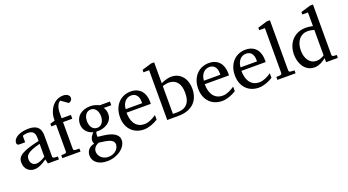

<svg xmlns="http://www.w3.org/2000/svg" viewBox="-63 -1460 4373 2412"><g transform="rotate(-20 2123.5 -254.0)"><path d="M331.1 -267.1Q263.7 -250 224.1 -233.4Q184.6 -216.8 164.3 -200Q144 -183.1 138.4 -165.8Q132.8 -148.4 132.8 -129.9Q132.8 -114.3 137.9 -99.4Q143.1 -84.5 152.6 -72.8Q162.1 -61 176 -54Q189.9 -46.9 208 -46.9Q228 -46.9 249.8 -54.2Q271.5 -61.5 289.6 -70.3Q310.5 -80.6 331.1 -94.2ZM344.2 0 331.1 -59.1Q304.7 -39.1 276.9 -23.4Q264.6 -16.6 251 -10.3Q237.3 -3.9 222.9 1.2Q208.5 6.3 193.6 9.3Q178.7 12.2 164.1 12.2Q136.7 12.2 113 2.9Q89.4 -6.3 71.8 -23.9Q54.2 -41.5 44.2 -66.4Q34.2 -91.3 34.2 -123Q34.2 -141.6 37.8 -158.2Q41.5 -174.8 52.7 -190.4Q64 -206.1 84.2 -220.5Q104.5 -234.9 137.5 -249Q170.4 -263.2 218 -277.1Q265.6 -291 331.1 -305.2V-348.1Q331.1 -398.4 308.6 -422.6Q286.1 -446.8 237.8 -446.8Q211.4 -446.8 192.9 -441.9Q174.3 -437 167 -434.1V-347.2H94.2Q87.4 -347.2 80.8 -348.1Q74.2 -349.1 68.8 -352.3Q63.5 -355.5 60.3 -361.1Q57.1 -366.7 57.1 -376Q57.1 -406.7 75.7 -429Q94.2 -451.2 124 -465.8Q153.8 -480.5 190.9 -487.3Q228 -494.1 265.1 -494.1Q311.5 -494.1 342 -482.9Q372.6 -471.7 390.4 -451.7Q408.2 -431.6 415.5 -404.3Q422.9 -377 422.9 -344.2V-64Q422.9 -54.7 429 -48.8Q435.1 -43 443.8 -42L492.2 -39.1V0Z M897.9 -676.8Q897.9 -661.6 891.8 -651.6Q885.7 -641.6 877.7 -635.5Q869.6 -629.4 862.1 -626.5Q854.5 -623.5 851.6 -623Q850.6 -624 843.5 -629.2Q836.4 -634.3 826.4 -641.4Q816.4 -648.4 804.9 -656.2Q793.5 -664.1 783.7 -671.1Q773.9 -678.2 767.1 -682.9Q760.3 -687.5 759.8 -688Q749 -682.1 738.5 -671.4Q728 -660.6 719.5 -642.6Q710.9 -624.5 705.8 -598.9Q700.7 -573.2 700.7 -538.1V-474.1H824.7V-422.9H700.7V-64Q700.7 -54.7 706.8 -48.8Q712.9 -43 721.7 -42L780.8 -39.1V0H537.6V-39.1L586.9 -42Q595.7 -43 601.8 -48.8Q607.9 -54.7 607.9 -64V-422.9H543.9V-458L607.9 -476.1Q607.9 -501 609.6 -520.8Q611.3 -540.5 615.5 -557.9Q619.6 -575.2 626 -591.6Q632.3 -607.9 641.6 -626Q656.2 -654.3 675.5 -675Q694.8 -695.8 717 -709.5Q739.3 -723.1 763.4 -730Q787.6 -736.8 812 -736.8Q833 -736.8 849.1 -731.9Q865.2 -727.1 876.2 -718.8Q887.2 -710.4 892.6 -699.7Q897.9 -689 897.9 -676.8Z M1231 66.9Q1231 46.4 1220.7 32Q1210.4 17.6 1193.6 8.3Q1176.8 -1 1155.5 -6.6Q1134.3 -12.2 1112.5 -15.9Q1090.8 -19.5 1070.6 -21.7Q1050.3 -23.9 1035.2 -26.9Q1013.2 -19 998.5 -8.1Q983.9 2.9 975.1 15.6Q966.3 28.3 962.6 41.5Q959 54.7 959 66.9Q959 85 966.8 105.5Q974.6 126 990.7 143.1Q1006.8 160.2 1031.5 171.6Q1056.2 183.1 1089.8 183.1Q1125.5 183.1 1152.1 171.6Q1178.7 160.2 1196.3 143.1Q1213.9 126 1222.4 105.5Q1231 85 1231 66.9ZM1174.8 -331.1Q1174.8 -354.5 1168.7 -376.7Q1162.6 -398.9 1150.9 -415.8Q1139.2 -432.6 1121.8 -442.9Q1104.5 -453.1 1082 -453.1Q1061 -453.1 1043.5 -444.8Q1025.9 -436.5 1013.4 -420.7Q1001 -404.8 993.9 -381.8Q986.8 -358.9 986.8 -330.1Q986.8 -305.2 992.9 -283Q999 -260.7 1011 -244.1Q1022.9 -227.5 1040.8 -217.8Q1058.6 -208 1082 -208Q1104.5 -208 1121.8 -217.8Q1139.2 -227.5 1150.9 -244.1Q1162.6 -260.7 1168.7 -283.2Q1174.8 -305.7 1174.8 -331.1ZM1243.2 -415Q1254.4 -397 1262.2 -375.7Q1270 -354.5 1270 -325.2Q1270 -285.6 1252 -254.9Q1233.9 -224.1 1203.9 -203.6Q1173.8 -183.1 1135 -173.6Q1096.2 -164.1 1054.2 -167Q1048.3 -157.2 1046.1 -146Q1043.9 -134.8 1043.7 -125Q1043.5 -115.2 1044.4 -108.2Q1045.4 -101.1 1045.9 -100.1Q1068.4 -97.7 1097.2 -94.7Q1126 -91.8 1156 -86.2Q1186 -80.6 1215.1 -71.3Q1244.1 -62 1266.6 -47.1Q1289.1 -32.2 1303 -11Q1316.9 10.3 1316.9 40Q1316.9 75.7 1296.6 109.6Q1276.4 143.6 1241.2 170.2Q1206.1 196.8 1158.7 212.9Q1111.3 229 1057.1 229Q1012.2 229 977.3 218.3Q942.4 207.5 918.5 188.5Q894.5 169.4 881.8 143.3Q869.1 117.2 869.1 86.9Q869.1 64.9 875.5 45.2Q881.8 25.4 895 9.5Q908.2 -6.3 928 -17.8Q947.8 -29.3 975.1 -34.2Q972.2 -42 970.2 -47.1Q968.3 -52.2 967 -56.9Q965.8 -61.5 965.3 -66.7Q964.8 -71.8 964.8 -80.1Q964.8 -99.6 976.8 -123.3Q988.8 -147 1015.1 -173.8Q990.2 -179.7 967.8 -192.4Q945.3 -205.1 928.2 -224.4Q911.1 -243.7 901.1 -268.8Q891.1 -293.9 891.1 -324.2Q891.1 -363.8 905.8 -395.3Q920.4 -426.8 946.8 -448.7Q973.1 -470.7 1010 -482.4Q1046.9 -494.1 1091.8 -494.1Q1109.4 -494.1 1126.2 -491.2Q1143.1 -488.3 1158 -483.6Q1172.9 -479 1185.5 -473.6Q1198.2 -468.3 1208 -463.9H1342.8V-415Z M1815.9 -49.8Q1794.9 -36.6 1772.2 -25.4Q1749.5 -14.2 1725.3 -5.9Q1701.2 2.4 1676.3 7.3Q1651.4 12.2 1626 12.2Q1580.6 12.2 1538.6 -3.2Q1496.6 -18.6 1464.6 -49.3Q1432.6 -80.1 1413.3 -126.7Q1394 -173.3 1394 -235.8Q1394 -294.4 1411.6 -342Q1429.2 -389.6 1460.4 -423.6Q1491.7 -457.5 1534.7 -475.8Q1577.6 -494.1 1628.9 -494.1Q1675.3 -494.1 1710.4 -478.8Q1745.6 -463.4 1769 -436.3Q1792.5 -409.2 1804.2 -371.3Q1815.9 -333.5 1815.9 -289.1V-275.9Q1815.9 -268.1 1814.9 -261.2H1490.7Q1490.7 -223.1 1498.8 -185.1Q1506.8 -147 1525.9 -116.7Q1544.9 -86.4 1577.1 -67.6Q1609.4 -48.8 1657.7 -48.8Q1679.2 -48.8 1700.2 -54.4Q1721.2 -60.1 1741.5 -68.8Q1761.7 -77.6 1780.3 -88.6Q1798.8 -99.6 1815.9 -110.8ZM1715.8 -328.1Q1715.8 -353 1710 -374.3Q1704.1 -395.5 1692.1 -411.1Q1680.2 -426.8 1661.9 -435.8Q1643.6 -444.8 1618.7 -444.8Q1593.8 -444.8 1572.3 -435.3Q1550.8 -425.8 1534.4 -407.7Q1518.1 -389.6 1508.1 -364Q1498 -338.4 1496.1 -306.2H1715.8Z M2371.1 -264.2Q2371.1 -207.5 2354.5 -159.4Q2337.9 -111.3 2303 -75.7Q2268.1 -40 2213.6 -20Q2159.2 0 2084 0H1939.9V-665H1864.3V-698.2L1993.2 -736.8H2033.2V-457Q2042 -460.9 2056.2 -467.3Q2070.3 -473.6 2088.6 -479.5Q2106.9 -485.4 2127.9 -489.7Q2148.9 -494.1 2170.9 -494.1Q2220.2 -494.1 2257.6 -475.6Q2294.9 -457 2320.3 -425.3Q2345.7 -393.6 2358.4 -351.8Q2371.1 -310.1 2371.1 -264.2ZM2269 -244.1Q2269 -338.4 2228.8 -386.7Q2188.5 -435.1 2116.2 -435.1Q2107.9 -435.1 2096.7 -433.6Q2085.4 -432.1 2074 -429.7Q2062.5 -427.2 2051.5 -424.3Q2040.5 -421.4 2033.2 -418.9V-47.9Q2041.5 -47.4 2050.3 -47.4Q2057.6 -46.9 2065.9 -46.9H2082Q2126.5 -46.9 2161.1 -57.1Q2195.8 -67.4 2219.7 -90.8Q2243.7 -114.3 2256.3 -151.9Q2269 -189.5 2269 -244.1Z M2861.3 -49.8Q2840.3 -36.6 2817.6 -25.4Q2794.9 -14.2 2770.8 -5.9Q2746.6 2.4 2721.7 7.3Q2696.8 12.2 2671.4 12.2Q2626 12.2 2584 -3.2Q2542 -18.6 2510 -49.3Q2478 -80.1 2458.7 -126.7Q2439.5 -173.3 2439.5 -235.8Q2439.5 -294.4 2457 -342Q2474.6 -389.6 2505.9 -423.6Q2537.1 -457.5 2580.1 -475.8Q2623 -494.1 2674.3 -494.1Q2720.7 -494.1 2755.9 -478.8Q2791 -463.4 2814.5 -436.3Q2837.9 -409.2 2849.6 -371.3Q2861.3 -333.5 2861.3 -289.1V-275.9Q2861.3 -268.1 2860.4 -261.2H2536.1Q2536.1 -223.1 2544.2 -185.1Q2552.2 -147 2571.3 -116.7Q2590.3 -86.4 2622.6 -67.6Q2654.8 -48.8 2703.1 -48.8Q2724.6 -48.8 2745.6 -54.4Q2766.6 -60.1 2786.9 -68.8Q2807.1 -77.6 2825.7 -88.6Q2844.2 -99.6 2861.3 -110.8ZM2761.2 -328.1Q2761.2 -353 2755.4 -374.3Q2749.5 -395.5 2737.5 -411.1Q2725.6 -426.8 2707.3 -435.8Q2689 -444.8 2664.1 -444.8Q2639.2 -444.8 2617.7 -435.3Q2596.2 -425.8 2579.8 -407.7Q2563.5 -389.6 2553.5 -364Q2543.5 -338.4 2541.5 -306.2H2761.2Z M3351.6 -49.8Q3330.6 -36.6 3307.9 -25.4Q3285.2 -14.2 3261 -5.9Q3236.8 2.4 3211.9 7.3Q3187 12.2 3161.6 12.2Q3116.2 12.2 3074.2 -3.2Q3032.2 -18.6 3000.2 -49.3Q2968.3 -80.1 2949 -126.7Q2929.7 -173.3 2929.7 -235.8Q2929.7 -294.4 2947.3 -342Q2964.8 -389.6 2996.1 -423.6Q3027.3 -457.5 3070.3 -475.8Q3113.3 -494.1 3164.6 -494.1Q3210.9 -494.1 3246.1 -478.8Q3281.2 -463.4 3304.7 -436.3Q3328.1 -409.2 3339.8 -371.3Q3351.6 -333.5 3351.6 -289.1V-275.9Q3351.6 -268.1 3350.6 -261.2H3026.4Q3026.4 -223.1 3034.4 -185.1Q3042.5 -147 3061.5 -116.7Q3080.6 -86.4 3112.8 -67.6Q3145 -48.8 3193.4 -48.8Q3214.8 -48.8 3235.8 -54.4Q3256.8 -60.1 3277.1 -68.8Q3297.4 -77.6 3315.9 -88.6Q3334.5 -99.6 3351.6 -110.8ZM3251.5 -328.1Q3251.5 -353 3245.6 -374.3Q3239.7 -395.5 3227.8 -411.1Q3215.8 -426.8 3197.5 -435.8Q3179.2 -444.8 3154.3 -444.8Q3129.4 -444.8 3107.9 -435.3Q3086.4 -425.8 3070.1 -407.7Q3053.7 -389.6 3043.7 -364Q3033.7 -338.4 3031.7 -306.2H3251.5Z M3412.6 0V-39.1L3465.8 -42Q3472.7 -42 3480.2 -49.1Q3487.8 -56.2 3487.8 -63V-665H3411.6V-698.2L3539.6 -736.8H3580.6V-63Q3580.6 -56.2 3587.6 -49.1Q3594.7 -42 3601.6 -42L3655.8 -39.1V0Z M4063.5 -431.2Q4057.1 -433.1 4047.1 -435.8Q4037.1 -438.5 4025.6 -440.7Q4014.2 -442.9 4001.7 -444.3Q3989.3 -445.8 3978.5 -445.8Q3941.4 -445.8 3911.1 -431.4Q3880.9 -417 3859.6 -390.9Q3838.4 -364.7 3826.9 -327.6Q3815.4 -290.5 3815.4 -245.1Q3815.4 -204.1 3825.2 -169.7Q3835 -135.3 3853.5 -109.9Q3872.1 -84.5 3898.9 -70.3Q3925.8 -56.2 3960.4 -56.2Q3975.6 -56.2 3989.7 -59.3Q4003.9 -62.5 4017.1 -67.6Q4030.3 -72.8 4042 -78.9Q4053.7 -85 4063.5 -90.8ZM4063.5 0V-53.2Q4046.4 -40 4028.1 -28.1Q4009.8 -16.1 3990.5 -7.3Q3971.2 1.5 3950.9 6.8Q3930.7 12.2 3908.7 12.2Q3858.4 12.2 3822 -9.5Q3785.6 -31.2 3762.2 -65.7Q3738.8 -100.1 3727.8 -142.8Q3716.8 -185.5 3716.8 -228Q3716.8 -278.8 3732.4 -326.9Q3748 -375 3779.8 -412.1Q3811.5 -449.2 3859.4 -471.7Q3907.2 -494.1 3971.7 -494.1Q3983.4 -494.1 3997.1 -492.7Q4010.7 -491.2 4023.7 -489.5Q4036.6 -487.8 4047.1 -485.6Q4057.6 -483.4 4063.5 -481.9V-665H3987.8V-698.2L4116.7 -736.8H4156.7V-64Q4156.7 -54.7 4162.6 -48.8Q4168.5 -43 4177.7 -42L4220.7 -39.1V0Z"/></g></svg>

Font: BabelStone Ogham
Style: Regular
Weight: 400
Designer: Andrew West
Foundry: BabelStone
Version: Version 2.02 March 14, 2022